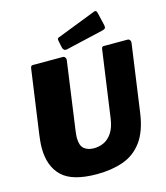

<svg xmlns="http://www.w3.org/2000/svg" viewBox="-138 -1069 1024 1183"><g transform="rotate(-15 374.0 -477.0)"><path d="M687 -287Q671 -172 623 -107Q575 -42 501 -16Q427 10 333 10Q177 10 111 -53.5Q45 -117 45 -234Q45 -254 47 -275.5Q49 -297 52 -319L109 -725Q111 -736 114.5 -739Q118 -742 126 -742H316Q325 -742 330.5 -733.5Q336 -725 334 -715L274 -283Q273 -271 271.5 -260.5Q270 -250 270 -240Q270 -189 293.5 -169Q317 -149 357 -149Q390 -149 420 -163Q450 -177 472 -210Q494 -243 502 -298L562 -725Q564 -736 567 -739Q570 -742 579 -742H729Q738 -742 743.5 -733.5Q749 -725 747 -715L687 -287ZM594 -946 613 -865Q615 -854 612.5 -847.5Q610 -841 595 -837L354 -781Q341 -778 334 -784Q327 -790 325 -800L316 -843Q312 -860 321 -864L573 -962Q580 -965 585.5 -962.5Q591 -960 594 -946Z"/></g></svg>

Font: Libre Franklin Black
Style: Italic
Weight: 900
Italic angle: -8°
Designer: Pablo Impallari, Rodrigo Fuenzalida, Nhung Nguyen
Foundry: Impallari Type
Version: Version 3.000